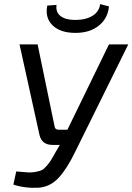

<svg xmlns="http://www.w3.org/2000/svg" viewBox="-20 -906 644 934"><path d="M467 -886 510 -875Q505 -817 461 -781.5Q417 -746 347 -746Q273 -746 235.5 -783Q198 -820 210 -879L255 -882Q250 -847 274.5 -828Q299 -809 346 -809Q398 -809 430.5 -829.5Q463 -850 467 -886ZM604 -690 346 -168Q307 -87 266.5 -42.5Q226 2 170 7Q103 11 45 -8L59 -72Q94 -69 114.5 -67.5Q135 -66 154.5 -70Q174 -74 183.5 -78.5Q193 -83 206.5 -98.5Q220 -114 228.5 -127.5Q237 -141 254 -172L271 -201H236Q183 -201 172 -250L75 -690H163L246 -289Q249 -275 265 -275H308L510 -690Z"/></svg>

Font: Exo 2.0
Style: Italic
Weight: 400
Italic angle: -8°
Designer: Natanael Gama
Version: Version 1.001;PS 001.001;hotconv 1.0.70;makeotf.lib2.5.58329